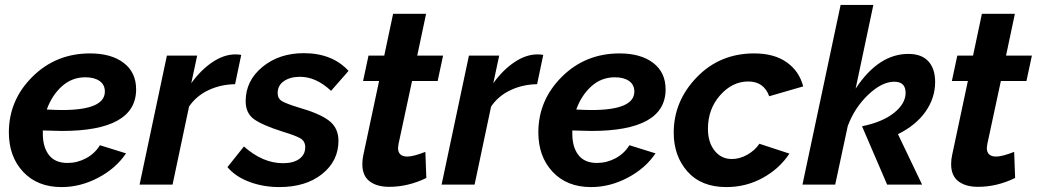

<svg xmlns="http://www.w3.org/2000/svg" viewBox="-20 -750 4212 780"><path d="M231 -218Q210 -218 154 -220V-207Q154 -152 179 -120Q204 -88 254 -88Q294 -88 329.5 -107Q365 -126 386 -160L492 -127Q451 -66 379 -28Q307 10 230 10Q132 10 74 -52Q16 -114 16 -212Q16 -343 111.5 -438Q207 -533 346 -533Q432 -533 482.5 -494.5Q533 -456 533 -387Q533 -218 231 -218ZM327 -436Q272 -436 231.5 -399.5Q191 -363 170 -305Q212 -303 232 -303Q406 -303 406 -378Q406 -406 384.5 -421Q363 -436 327 -436Z M658 -524H781L757 -412Q796 -466 843 -497.5Q890 -529 936 -529Q950 -529 960 -527L935 -408Q876 -407 826.5 -383.5Q777 -360 748 -317L681 0H547Z M904 -71 971 -155Q1047 -87 1130 -87Q1172 -87 1196 -104.5Q1220 -122 1220 -152Q1220 -176 1201 -187.5Q1182 -199 1129 -215Q1044 -242 1011 -266.5Q978 -291 978 -339Q978 -422 1046 -478Q1114 -534 1214 -534Q1330 -534 1396 -462L1325 -381Q1264 -438 1199 -438Q1159 -438 1133.5 -420.5Q1108 -403 1108 -372Q1108 -350 1125 -339.5Q1142 -329 1191 -314Q1279 -289 1317 -259.5Q1355 -230 1355 -178Q1355 -96 1288.5 -43Q1222 10 1115 10Q1050 10 993.5 -11Q937 -32 904 -71Z M1452 -83Q1452 -103 1456 -120L1520 -421H1455L1477 -524H1541L1577 -694H1711L1675 -524H1780L1758 -421H1654L1599 -165Q1597 -153 1597 -149Q1597 -114 1635 -114Q1659 -114 1708 -133L1712 -27Q1638 9 1561 9Q1511 9 1481.5 -13.5Q1452 -36 1452 -83Z M1885 -524H2008L1984 -412Q2023 -466 2070 -497.5Q2117 -529 2163 -529Q2177 -529 2187 -527L2162 -408Q2103 -407 2053.5 -383.5Q2004 -360 1975 -317L1908 0H1774Z M2382 -218Q2361 -218 2305 -220V-207Q2305 -152 2330 -120Q2355 -88 2405 -88Q2445 -88 2480.5 -107Q2516 -126 2537 -160L2643 -127Q2602 -66 2530 -28Q2458 10 2381 10Q2283 10 2225 -52Q2167 -114 2167 -212Q2167 -343 2262.5 -438Q2358 -533 2497 -533Q2583 -533 2633.5 -494.5Q2684 -456 2684 -387Q2684 -218 2382 -218ZM2478 -436Q2423 -436 2382.5 -399.5Q2342 -363 2321 -305Q2363 -303 2383 -303Q2557 -303 2557 -378Q2557 -406 2535.5 -421Q2514 -436 2478 -436Z M2717 -211Q2717 -339 2810.5 -436Q2904 -533 3044 -533Q3125 -533 3176 -497Q3227 -461 3243 -399L3105 -359Q3083 -419 3020 -419Q2955 -419 2905.5 -363Q2856 -307 2856 -227Q2856 -172 2883 -138Q2910 -104 2953 -104Q2985 -104 3016 -121.5Q3047 -139 3065 -166L3187 -126Q3147 -65 3079 -27.5Q3011 10 2931 10Q2829 10 2773 -53Q2717 -116 2717 -211Z M3779 -417Q3779 -352 3740 -296.5Q3701 -241 3628 -205L3726 0H3584L3482 -237Q3565 -254 3612 -291.5Q3659 -329 3659 -373Q3659 -418 3613 -418Q3563 -418 3507.5 -365.5Q3452 -313 3424 -238L3373 0H3240L3395 -730H3528L3456 -390Q3549 -531 3670 -531Q3724 -531 3751.5 -501Q3779 -471 3779 -417Z M3844 -83Q3844 -103 3848 -120L3912 -421H3847L3869 -524H3933L3969 -694H4103L4067 -524H4172L4150 -421H4046L3991 -165Q3989 -153 3989 -149Q3989 -114 4027 -114Q4051 -114 4100 -133L4104 -27Q4030 9 3953 9Q3903 9 3873.5 -13.5Q3844 -36 3844 -83Z"/></svg>

Font: Raleway-v4020
Style: Bold Italic
Weight: 700
Italic angle: -12°
Designer: Matt McInerney, Pablo Impallari, Rodrigo Fuenzalida
Foundry: Matt McInerney, Pablo Impallari, Rodrigo Fuenzalida
Version: Version 4.020;PS 004.020;hotconv 1.0.88;makeotf.lib2.5.64775